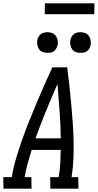

<svg xmlns="http://www.w3.org/2000/svg" viewBox="-47 -1143 592 1163"><path d="M-26 0 -27 -70H24L25 -74Q34 -130 51 -186Q68 -242 87.5 -297.5Q107 -353 129 -408Q151 -463 174 -517.5Q197 -572 221 -626.5Q245 -681 270 -735H360Q367 -681 373 -626.5Q379 -572 384 -517.5Q389 -463 393 -408Q397 -353 398.5 -297.5Q400 -242 398 -186Q396 -130 387 -74L386 -70H427L428 0H258L257 -70H308L309 -74Q316 -114 318 -154.5Q320 -195 321 -235H145Q132 -195 121 -154.5Q110 -114 103 -74L102 -70H143L144 0ZM321 -305Q320 -388 314 -470Q308 -552 301 -634Q265 -552 231.5 -470Q198 -388 168 -305ZM440 -823Q425 -823 411.5 -828Q398 -833 390 -844.5Q382 -856 379.5 -870.5Q377 -885 379 -900Q381 -910 386.5 -920Q392 -930 400.5 -936.5Q409 -943 419.5 -945.5Q430 -948 441 -948Q456 -948 469.5 -942.5Q483 -937 491 -925.5Q499 -914 502 -899.5Q505 -885 502 -870Q500 -860 494.5 -850Q489 -840 480.5 -833.5Q472 -827 461.5 -825Q451 -823 440 -823ZM240 -823Q225 -823 211.5 -828Q198 -833 190 -844.5Q182 -856 179.5 -870.5Q177 -885 179 -900Q181 -910 186.5 -920Q192 -930 200.5 -936.5Q209 -943 219.5 -945.5Q230 -948 241 -948Q256 -948 269.5 -942.5Q283 -937 291 -925.5Q299 -914 302 -899.5Q305 -885 302 -870Q300 -860 294.5 -850Q289 -840 280.5 -833.5Q272 -827 261.5 -825Q251 -823 240 -823ZM224 -1057 225 -1123H525L524 -1057Z"/></svg>

Font: Iosevka Curly Slab
Style: Italic
Weight: 400
Italic angle: -9°
Monospace: yes
Designer: Belleve Invis
Foundry: Belleve Invis
Version: Version 22.1.2; ttfautohint (v1.8.4)